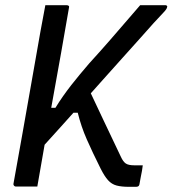

<svg xmlns="http://www.w3.org/2000/svg" viewBox="-20 -720 666 741"><path d="M312 -399Q345 -328 379 -257Q413 -186 446 -116Q455 -96 465.5 -89Q476 -82 498 -82Q506 -82 510.5 -82Q515 -82 519 -82H531Q530 -73 528 -61Q526 -49 523.5 -38Q521 -27 520 -19Q519 -11 518 -8Q517 -3 513.5 -1Q510 1 505 1Q502 1 498 1Q494 1 489 1Q484 1 477 1Q449 1 430 -4Q411 -9 397 -24.5Q383 -40 368 -70Q352 -102 339 -129.5Q326 -157 315 -182Q304 -207 295.5 -232Q287 -257 280 -285H238ZM618 -700Q621 -700 622.5 -699Q624 -698 625 -696.5Q626 -695 625 -693Q625 -691 622.5 -686Q620 -681 608.5 -669Q597 -657 573 -631Q547 -602 516 -567Q485 -532 450 -493.5Q415 -455 377 -412Q339 -369 298.5 -324Q258 -279 216 -232Q174 -185 131 -138L154 -304H194Q208 -327 223.5 -349Q239 -371 255 -391.5Q271 -412 288.5 -433Q306 -454 324 -475Q366 -521 400 -560Q434 -599 464 -634Q494 -669 521 -700ZM155 -700Q176 -700 196 -700Q216 -700 237 -700Q242 -700 245 -697.5Q248 -695 246 -689Q231 -603 216 -517Q201 -431 185 -344.5Q169 -258 154 -172Q139 -86 124 0Q103 0 83 0Q63 0 41 0Q37 0 34 -3.5Q31 -7 32 -11Q50 -109 67 -206.5Q84 -304 101.5 -402Q119 -500 136 -598Q141 -624 145.5 -649Q150 -674 155 -700Z"/></svg>

Font: RecMonoLinear Nerd Font Mono
Style: Italic
Weight: 400
Italic angle: -10°
Monospace: yes
Version: Version 1.085; ttfautohint (v1.8.4.7-5d5b);Nerd Fonts 3.2.1